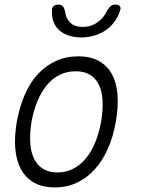

<svg xmlns="http://www.w3.org/2000/svg" viewBox="-20 -805 640 835"><path d="M218 10Q165 10 128.5 -10.5Q92 -31 71.5 -68.5Q51 -106 46.5 -158.5Q42 -211 53 -275Q65 -340 87.5 -392.5Q110 -445 144 -482Q178 -519 222.5 -539.5Q267 -560 320 -560Q374 -560 410.5 -539.5Q447 -519 467 -482Q487 -445 491 -393Q495 -341 484 -277Q473 -212 449.5 -159Q426 -106 392 -68.5Q358 -31 314.5 -10.5Q271 10 218 10ZM230 -55Q266 -55 297 -70.5Q328 -86 352.5 -115Q377 -144 394 -185.5Q411 -227 420 -277Q428 -327 426 -367Q424 -407 410.5 -435.5Q397 -464 372 -479.5Q347 -495 309 -495Q271 -495 239.5 -479.5Q208 -464 184 -435Q160 -406 143 -365.5Q126 -325 117 -275Q109 -225 111.5 -184.5Q114 -144 128 -115Q142 -86 167.5 -70.5Q193 -55 230 -55ZM206 -758Q205 -771 212.5 -778Q220 -785 234 -785Q243 -785 248 -782Q253 -779 256 -774Q262 -764 264.5 -747.5Q267 -731 276 -718Q295 -688 340 -688Q385 -688 416 -718Q432 -732 439.5 -747.5Q447 -763 456 -773Q462 -779 467 -782Q472 -785 481 -785Q495 -785 501 -778Q507 -771 502 -758Q487 -712 450 -681Q402 -643 333 -642Q265 -643 230 -681Q204 -712 206 -758Z"/></svg>

Font: Maple Mono ExtraLight
Style: Italic
Weight: 275
Italic angle: -10°
Monospace: yes
Designer: subframe7536
Version: Version 7.000